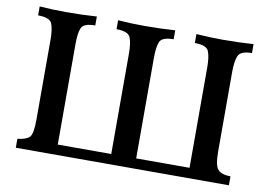

<svg xmlns="http://www.w3.org/2000/svg" viewBox="-75 -811 1304 929"><g transform="rotate(10 577.5 -346.5)"><path d="M1100.6 0H53.7V-43.9Q97.2 -48.8 112.8 -65.2Q128.4 -81.5 128.4 -151.9V-543.5Q128.4 -595.2 117.4 -622.3Q106.4 -649.4 48.8 -649.4V-693.4Q113.3 -688.5 177.7 -688.5Q259.3 -688.5 329.6 -693.4V-649.4Q272.9 -649.4 262 -623.8Q251 -598.1 251 -544.4V-50.3H513.7V-543.5Q513.7 -595.2 502.7 -622.3Q491.7 -649.4 434.1 -649.4V-693.4Q498.5 -688.5 563 -688.5Q644.5 -688.5 714.8 -693.4V-649.4Q658.2 -649.4 647.2 -623.8Q636.2 -598.1 636.2 -544.4V-50.3H898.4V-543.5Q898.4 -595.2 887.5 -622.3Q876.5 -649.4 818.8 -649.4V-693.4Q883.3 -688.5 947.8 -688.5Q1029.3 -688.5 1099.6 -693.4V-649.4Q1043 -649.4 1032 -621.3Q1021 -593.3 1021 -544.4V-151.9Q1021 -83.5 1038.6 -64Q1056.2 -44.4 1100.6 -43.9Z"/></g></svg>

Font: Kelvinch
Style: Bold
Weight: 700
Designer: Paul James Miller
Foundry: High-Logic / Made with FontCreator
Version: Version 3.501;March 28, 2021;FontCreator 13.0.0.2683 64-bit